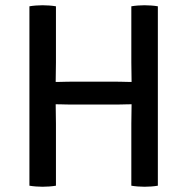

<svg xmlns="http://www.w3.org/2000/svg" viewBox="-20 -707 713 731"><path d="M249.5 -309Q245 -309 233 -309.2Q221 -309.5 209 -309.8Q197 -310 192 -310Q177.5 -310 162.2 -309.5Q147 -309 132.5 -309V-396Q147 -396 162.2 -395.5Q177.5 -395 192 -395Q197 -395 209 -395.2Q221 -395.5 233 -395.8Q245 -396 249.5 -396H424Q428.5 -396 440.5 -395.8Q452.5 -395.5 464.5 -395.2Q476.5 -395 481 -395Q496 -395 511.2 -395.5Q526.5 -396 541 -396V-309Q526.5 -309 511.2 -309.5Q496 -310 481 -310Q476.5 -310 464.5 -309.8Q452.5 -309.5 440.5 -309.2Q428.5 -309 424 -309ZM193 0Q181.5 2 167.8 3Q154 4 142 4Q131 4 117.2 3Q103.5 2 92 0V-683Q103.5 -685 117.2 -686Q131 -687 142 -687Q154 -687 167.8 -686Q181.5 -685 193 -683V-469Q193 -448 192.5 -431.8Q192 -415.5 192 -395V-310Q192 -290 192.5 -273.5Q193 -257 193 -236ZM480 -236Q480 -257 480.5 -273.5Q481 -290 481 -310V-395Q481 -415.5 480.5 -431.8Q480 -448 480 -469V-683Q491.5 -685 505 -686Q518.5 -687 530 -687Q542 -687 556 -686Q570 -685 581 -683V0Q569.5 2 556.2 3Q543 4 530.5 4Q519 4 505.2 3Q491.5 2 480 0Z"/></svg>

Font: Signika Negative Light
Style: Regular
Weight: 400
Version: Version 2.001